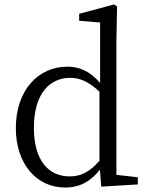

<svg xmlns="http://www.w3.org/2000/svg" viewBox="-20 -827 657 861"><path d="M426 -106C381 -55 343 -36 292 -36C201 -36 132 -103 132 -254C132 -412 207 -478 295 -478C335 -478 376 -463 426 -416ZM502 -43V-645L505 -798L491 -807L335 -765V-734L429 -726V-455C382 -510 332 -528 283 -528C149 -528 51 -420 51 -252C51 -96 141 14 272 14C339 14 388 -15 428 -66L434 10L598 0V-32Z"/></svg>

Font: Shippori Mincho
Style: Regular
Weight: 400
Designer: Bonji Tadano  Ryoko NISHIZUKA  (kana & ideographs); Frank Grießhammer (Latin, Greek & Cyrillic); Wenlong ZHANG  (bopomof
Foundry: Adobe Systems Incorporated
Version: Version 1.003;PS 1.001;hotconv 16.6.54;makeotf.lib2.5.65590